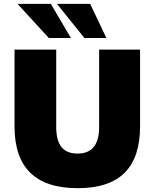

<svg xmlns="http://www.w3.org/2000/svg" viewBox="-20 -962 798 994"><path d="M417 -765.1 274.9 -941.9H446.8L530.8 -765.1ZM232.9 -765.1 70.8 -941.9H243.2L347.2 -765.1ZM381.8 12.2Q55.2 12.2 55.2 -307.1V-705.1H271V-304.2Q271 -235.8 297.9 -201.4Q324.7 -167 381.8 -167Q493.2 -167 493.2 -304.2V-705.1H705.1V-307.1Q705.1 -147 625 -67.4Q544.9 12.2 381.8 12.2Z"/></svg>

Font: Mulish ExtraBlack
Style: Regular
Weight: 1000
Designer: Vernon Adams
Foundry: Vernon Adams
Version: Version 3.603; ttfautohint (v1.8.3)